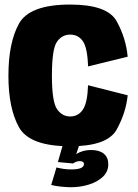

<svg xmlns="http://www.w3.org/2000/svg" viewBox="-20 -620 592 821"><path d="M280 5.5Q106.5 5.5 61.2 -75.8Q16 -157 16 -296Q16 -437.5 61.2 -519Q106.5 -600.5 280 -600.5Q439.5 -600.5 479 -529Q518.5 -457.5 526 -377.5L356.5 -336Q354 -416 334.2 -444Q314.5 -472 280 -472Q245.5 -472 223.8 -441.8Q202 -411.5 202 -296Q202 -185 223.8 -153.5Q245.5 -122 280 -122Q314.5 -122 334.2 -151Q354 -180 356.5 -255.5L526 -212.5Q518.5 -138 479 -66.2Q439.5 5.5 280 5.5ZM284.5 180.5Q265 180.5 242.2 178.2Q219.5 176 199 171L221.5 96Q232.5 99 249.5 101.8Q266.5 104.5 284.5 104.5Q339 104.5 339 81.5Q339 69 320.5 69Q312.5 69 304.8 72.2Q297 75.5 292.5 79L227.5 73L248.5 0H319L306 39Q317 31.5 333.2 26.5Q349.5 21.5 370.5 21.5Q404.5 21.5 423.8 37.2Q443 53 443 82.5Q443 114 420 135.8Q397 157.5 360.8 169Q324.5 180.5 284.5 180.5Z"/></svg>

Font: Anybody ExtraBold
Style: Regular
Weight: 800
Designer: Tyler Finck
Foundry: Etcetera Type Company
Version: Version 1.010; ttfautohint (v1.8.3) -l 8 -r 50 -G 200 -x 14 